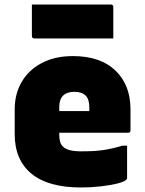

<svg xmlns="http://www.w3.org/2000/svg" viewBox="-20 -812 640 849"><path d="M302 -564Q424 -564 490.5 -500Q557 -436 557 -329V-235Q557 -225 546 -225H242V-217Q242 -200 245.5 -186.5Q249 -173 258 -164Q269 -153 290.5 -147.5Q312 -142 353 -143Q401 -143 440 -149Q479 -155 522 -168H542V-25Q542 -20 538 -17Q529 -8 499 -0.5Q469 7 426.5 12Q384 17 338 17Q193 17 119 -44Q45 -105 45 -219V-328Q45 -397 76 -450Q107 -503 165 -533.5Q223 -564 302 -564ZM309 -406Q242 -406 242 -338V-321H375V-336Q375 -373 359 -389Q342 -406 309 -406ZM121 -792H470Q481 -792 481 -781V-642H132Q121 -642 121 -653Z"/></svg>

Font: Recursive Sn Lnr St Blk
Style: Regular
Weight: 900
Version: Version 1.079;hotconv 1.0.112;makeotfexe 2.5.65598; ttfautoh